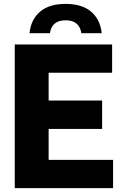

<svg xmlns="http://www.w3.org/2000/svg" viewBox="-20 -969 634 989"><path d="M56 0V-740H557.5V-594.5H230.5V-451H506V-305H230.5V-145.5H562.5V0ZM132 -798Q139.5 -869 186.5 -909Q233.5 -949 318 -949Q402.5 -949 449.5 -908.8Q496.5 -868.5 504 -798H399Q389 -864.5 318 -864.5Q247 -864.5 237 -798Z"/></svg>

Font: Encode Sans Semi Condensed ExtraBold
Style: Regular
Weight: 800
Width: 4
Designer: Multiple Designers
Foundry: Impallari Type
Version: Version 3.000; ttfautohint (v1.8.3) -l 8 -r 50 -G 200 -x 14 